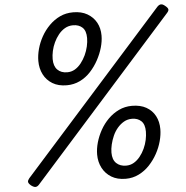

<svg xmlns="http://www.w3.org/2000/svg" viewBox="-64 -1049 1098 1131"><g transform="rotate(-5 485.5 -483.5)"><path d="M336 -560Q286 -560 251.5 -581Q217 -602 199 -637.5Q181 -673 181 -717Q181 -751 191 -788Q201 -825 220.5 -860Q240 -895 268.5 -923.5Q297 -952 332 -968.5Q367 -985 410 -985Q459 -985 493.5 -965Q528 -945 546.5 -911.5Q565 -878 565 -834Q565 -801 554.5 -764Q544 -727 524.5 -691Q505 -655 477.5 -625Q450 -595 414 -577.5Q378 -560 336 -560ZM345 -636Q370 -636 390.5 -648Q411 -660 427.5 -681Q444 -702 455.5 -726.5Q467 -751 473 -777.5Q479 -804 479 -827Q479 -870 458 -889.5Q437 -909 403 -909Q376 -909 354.5 -896.5Q333 -884 316.5 -863.5Q300 -843 288.5 -818.5Q277 -794 271.5 -768.5Q266 -743 266 -721Q266 -679 287.5 -657.5Q309 -636 345 -636ZM121 9Q111 20 100.5 20.5Q90 21 74 9Q59 -4 58.5 -13Q58 -22 68 -34L908 -975Q919 -986 929.5 -986.5Q940 -987 954 -975Q969 -963 970.5 -954Q972 -945 961 -933ZM634 19Q584 19 549.5 -2Q515 -23 496.5 -58.5Q478 -94 478 -138Q478 -172 488.5 -209Q499 -246 518.5 -281Q538 -316 566 -344Q594 -372 629.5 -389Q665 -406 707 -406Q757 -406 791.5 -386.5Q826 -367 844 -333Q862 -299 862 -255Q862 -222 852 -184.5Q842 -147 822.5 -111.5Q803 -76 775.5 -46.5Q748 -17 712 1Q676 19 634 19ZM643 -58Q668 -58 688.5 -70Q709 -82 725.5 -102.5Q742 -123 753.5 -148Q765 -173 770.5 -199Q776 -225 776 -248Q776 -291 755 -310.5Q734 -330 701 -330Q674 -330 652.5 -317.5Q631 -305 614 -285Q597 -265 586 -240Q575 -215 569 -189.5Q563 -164 563 -142Q563 -100 585 -79Q607 -58 643 -58Z"/></g></svg>

Font: Playwrite NO
Style: Regular
Weight: 400
Designer: Veronika Burian, José Scaglione
Foundry: TypeTogether
Version: Version 1.002